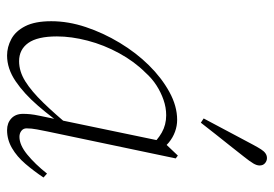

<svg xmlns="http://www.w3.org/2000/svg" viewBox="-136 -627 775 543"><g transform="rotate(90 251.5 -355.5)"><path d="M137 12Q113 12 90.5 0Q68 -12 54 -39.5Q40 -67 40 -113Q40 -161 56.5 -210.5Q73 -260 101 -306.5Q129 -353 164.5 -389Q200 -425 240 -447Q280 -469 319 -469Q336 -469 352.5 -463Q369 -457 383 -445.5Q397 -434 406 -418L391 -395Q377 -413 355 -425.5Q333 -438 306 -438Q284 -438 262.5 -430.5Q241 -423 221.5 -410.5Q202 -398 185 -379Q154 -348 130.5 -305Q107 -262 95 -216Q83 -170 83 -129Q83 -74 101.5 -48Q120 -22 153 -22Q182 -22 210 -39.5Q238 -57 270.5 -90.5Q303 -124 341 -170L348 -163H346Q314 -116 279.5 -76Q245 -36 209.5 -12Q174 12 137 12ZM348 12Q328 12 315 0Q302 -12 302 -33Q302 -43 303 -53.5Q304 -64 307.5 -80.5Q311 -97 317 -126L318 -131L380 -429L383 -432L420 -471L428 -465L352 -103Q349 -88 346 -72.5Q343 -57 343 -43Q343 -34 350 -28.5Q357 -23 367 -23Q390 -23 417 -45Q444 -67 471 -101L482 -91Q464 -64 443.5 -40Q423 -16 399 -2Q375 12 348 12ZM315 -544Q327 -567 340 -591Q353 -615 365.5 -639Q378 -663 390 -685Q397 -698 402.5 -706.5Q408 -715 414 -719Q420 -723 427 -723Q435 -723 441.5 -717.5Q448 -712 448 -702Q448 -694 442 -684Q436 -674 424 -659Q409 -640 392.5 -619Q376 -598 359.5 -577.5Q343 -557 327 -536Z"/></g></svg>

Font: Source Serif 4 48pt Light
Style: Italic
Weight: 300
Italic angle: -12°
Designer: Frank Grießhammer
Foundry: Adobe Systems Incorporated
Version: Version 4.004;hotconv 1.0.116;makeotfexe 2.5.65601